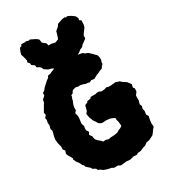

<svg xmlns="http://www.w3.org/2000/svg" viewBox="-229 -1015 1010 1145"><g transform="rotate(-30 276.0 -442.5)"><path d="M257 24 241 16H213L202 9L177 4L151 -5L137 -16L124 -21L118 -33L98 -44L94 -53L69 -75L66 -86L58 -93L51 -109L35 -131L27 -148L29 -157L11 -188L7 -200L13 -219L3 -232L4 -250L-3 -277L-6 -305L-3 -324L6 -359L1 -373L7 -397L5 -413L9 -434L6 -446L19 -461L15 -477L23 -491L41 -522L46 -529L50 -549L58 -555L70 -567L69 -582L84 -592L96 -607L117 -626L128 -636L141 -645L147 -657L165 -660L175 -665L200 -675L224 -682L250 -685L264 -689L286 -685L305 -691L324 -687L333 -682L355 -678L375 -674L393 -671L405 -661L422 -655L441 -638L455 -623L463 -616L468 -601L469 -581L464 -567V-556L452 -543L446 -533L430 -528L417 -521L403 -516L388 -508L377 -502L357 -505L344 -498L330 -501L317 -502L302 -508L292 -510L282 -512L272 -510L257 -514L249 -513L238 -510L230 -506L222 -492L209 -486L208 -475L203 -466L201 -454L196 -443L192 -432L188 -417V-395L176 -382L182 -359L181 -340L179 -325L177 -307L184 -289L181 -278V-262L192 -244L183 -230L188 -221L196 -211V-203L200 -188L212 -175L222 -166L231 -159L235 -152L255 -153L270 -148L289 -151L311 -152L324 -154L335 -156L350 -165L365 -171L376 -179V-189L375 -196L374 -208L371 -219L369 -227L370 -236L360 -242L346 -248L339 -250L314 -253L294 -251L282 -252L266 -261L255 -279L247 -290L236 -317L231 -345L242 -358L248 -380L252 -394L270 -401L274 -408L298 -412L305 -420H337L348 -423H362L377 -416L399 -418L413 -423L425 -419H446L476 -422L500 -414L514 -402L537 -387L555 -363L550 -342L558 -333L557 -312L542 -291V-257L535 -236L542 -220L537 -206L541 -185L538 -163L547 -149L542 -126L539 -105L541 -79L531 -67L517 -48L508 -37L477 -22L456 -18L442 -7L423 -1L403 8L382 10L369 17L348 15L322 22L295 20ZM252 -655 238 -660 220 -663 187 -683 167 -688 143 -704 138 -717 130 -725 113 -734 111 -749 92 -762V-773L80 -787L84 -798L76 -831L71 -844L75 -860L86 -885L98 -889L103 -899L129 -898L135 -900L154 -895L161 -898L194 -882L210 -870L214 -846L236 -828L240 -811L258 -812L285 -806L308 -815L318 -845L323 -863L343 -879L354 -895L390 -907L408 -909L412 -904L423 -907L441 -899L451 -893L468 -880L476 -863L473 -851L485 -843L484 -814L479 -797L457 -767L451 -756V-739L444 -733L417 -713L409 -703L392 -696L376 -683L353 -672L339 -670L317 -664L268 -660Z"/></g></svg>

Font: Winky Rough ExtraBold
Style: Regular
Weight: 800
Designer: Simon Atzbach
Foundry: typofactur
Version: Version 1.206; ttfautohint (v1.8.4.7-5d5b)